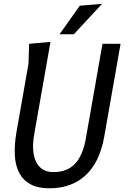

<svg xmlns="http://www.w3.org/2000/svg" viewBox="-20 -980 690 1008"><path d="M613 -750 527 -261.5Q515 -193.5 490 -142.8Q465 -92 428.2 -58.5Q391.5 -25 344 -8.2Q296.5 8.5 239.5 8.5Q178.5 8.5 139.8 -12.8Q101 -34 80.8 -72.8Q60.5 -111.5 57.8 -166Q55 -220.5 66.5 -286.5L129.5 -645L133 -750L245 -760L160 -277Q151.5 -229.5 154.2 -192.2Q157 -155 170 -129.2Q183 -103.5 205.5 -90Q228 -76.5 259.5 -76.5Q333 -76.5 374 -120.2Q415 -164 430.5 -252L518 -750ZM399 -950 516 -960 367.5 -800H292.5Z"/></svg>

Font: B612 Mono
Style: Italic
Weight: 400
Italic angle: -10°
Version: Version 1.005